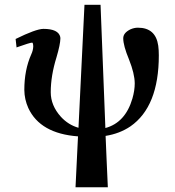

<svg xmlns="http://www.w3.org/2000/svg" viewBox="-20 -558 727 798"><path d="M331.1 -538.1H397.9L418 -25.9Q501 -48.3 530.3 -148.4Q540 -182.1 540 -211.9Q539.6 -252 516.1 -311Q492.2 -368.7 492.2 -398.9Q492.2 -421.4 522 -436Q537.6 -442.9 553.2 -442.9Q627 -442.9 637.7 -368.2Q640.1 -350.6 640.1 -328.1Q640.1 -114.7 522 -32.7Q477.1 -2.4 418.9 6.8Q420.4 38.1 422.9 102.1Q426.3 182.1 428.2 220.2H293.9L304.2 8.8Q147 -2.9 97.7 -108.9Q81.5 -145 81.1 -184.1Q81.1 -267.6 109.9 -332Q117.7 -348.6 118.2 -365.2Q117.7 -379.9 113.8 -380.9Q105 -380.9 51.3 -361.8L50.3 -361.3L48.8 -360.8L44.9 -396Q128.9 -437.5 160.2 -438Q222.7 -438 230.5 -404.3Q231 -400.4 231 -397.9Q230.5 -373 214.8 -319.8Q190.9 -242.7 190.9 -174.8Q190.9 -119.6 232.9 -72.8Q263.7 -39.1 306.2 -26.9Q313.5 -165.5 331.1 -538.1Z"/></svg>

Font: Linux Libertine O
Style: Semibold
Weight: 700
Designer: Philipp H. Poll
Foundry: Philipp H. Poll
Version: Version 5.0.0